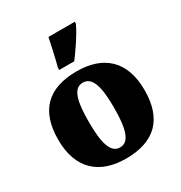

<svg xmlns="http://www.w3.org/2000/svg" viewBox="-186 -929 1012 1073"><g transform="rotate(-30 320.0 -393.0)"><path d="M241 -606H338C380 -663 424 -725 451 -784V-796H281C270 -743 255 -673 241 -621ZM318 10C502 10 598 -83 598 -271C598 -459 493 -551 321 -551C137 -551 41 -459 41 -271C41 -83 146 10 318 10ZM320 -61C260 -61 239 -134 239 -271C239 -409 259 -479 319 -479C379 -479 401 -409 401 -271C401 -134 380 -61 320 -61Z"/></g></svg>

Font: UArctic Serif Black
Style: Regular
Weight: 900
Designer: Customization by Puisto advertising & original work Monotype Design Team
Foundry: Monotype Imaging Inc.
Version: Version 2.004